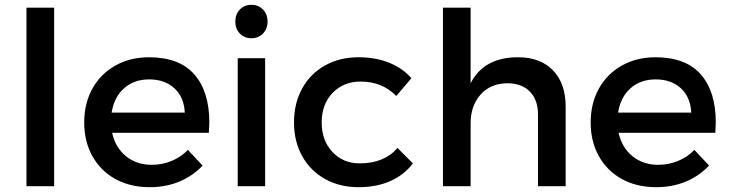

<svg xmlns="http://www.w3.org/2000/svg" viewBox="-20 -774 3028 798"><path d="M90 0V-742H205V0Z M850 -265Q850 -252 848 -222H446Q460 -160 504 -124.5Q548 -89 611 -89Q654 -89 693 -105Q732 -121 761 -151L822 -86Q782 -43 726 -19.5Q670 4 602 4Q521 4 459.5 -30Q398 -64 364 -125Q330 -186 330 -265Q330 -344 364 -405.5Q398 -467 459.5 -501.5Q521 -536 599 -536Q725 -536 787.5 -465Q850 -394 850 -265ZM600 -444Q537 -444 495.5 -407Q454 -370 444 -306H748Q745 -370 705 -407Q665 -444 600 -444Z M968 0V-532H1082V0ZM1092 -684Q1092 -654 1073 -634.5Q1054 -615 1025 -615Q996 -615 977 -634.5Q958 -654 958 -684Q958 -715 977 -734.5Q996 -754 1025 -754Q1054 -754 1073 -734.5Q1092 -715 1092 -684Z M1690 -449 1627 -375Q1569 -435 1479 -435Q1408 -435 1362.5 -388Q1317 -341 1317 -265Q1317 -190 1361.5 -142.5Q1406 -95 1475 -95Q1577 -95 1632 -159L1696 -95Q1660 -47 1602.5 -21.5Q1545 4 1470 4Q1392 4 1331 -30Q1270 -64 1236 -125Q1202 -186 1202 -265Q1202 -345 1236 -406.5Q1270 -468 1331 -502Q1392 -536 1470 -536Q1541 -536 1597 -513.5Q1653 -491 1690 -449Z M2331 -331V0H2216V-299Q2216 -359 2182 -393.5Q2148 -428 2088 -428Q2018 -427 1977 -380.5Q1936 -334 1936 -262V0H1821V-742H1936V-428Q1991 -536 2133 -536Q2226 -536 2278.5 -481.5Q2331 -427 2331 -331Z M2955 -265Q2955 -252 2953 -222H2551Q2565 -160 2609 -124.5Q2653 -89 2716 -89Q2759 -89 2798 -105Q2837 -121 2866 -151L2927 -86Q2887 -43 2831 -19.5Q2775 4 2707 4Q2626 4 2564.5 -30Q2503 -64 2469 -125Q2435 -186 2435 -265Q2435 -344 2469 -405.5Q2503 -467 2564.5 -501.5Q2626 -536 2704 -536Q2830 -536 2892.5 -465Q2955 -394 2955 -265ZM2705 -444Q2642 -444 2600.5 -407Q2559 -370 2549 -306H2853Q2850 -370 2810 -407Q2770 -444 2705 -444Z"/></svg>

Font: Sapa
Style: Regular
Weight: 400
Version: Version 1.20 June 8, 2016